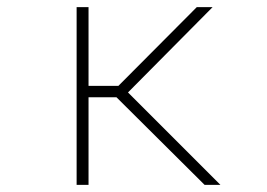

<svg xmlns="http://www.w3.org/2000/svg" viewBox="-20 -520 750 540"><path d="M555.5 0 307.5 -246.5H229V0H195.5V-500H229V-278.5H313L533.5 -500H578L340 -260L600 0Z"/></svg>

Font: League Mono Thin
Style: Regular
Weight: 100
Width: 6
Designer: Tyler Finck
Foundry: The League of Moveable Type / Tyler Finck
Version: Version 2.300;RELEASE